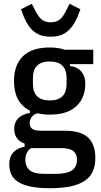

<svg xmlns="http://www.w3.org/2000/svg" viewBox="-20 -783 532 1015"><path d="M484 51Q484 92 471 122Q458 152 429 172Q400 192 354.5 202Q309 212 243 212Q184 212 143 203.5Q102 195 76.5 179Q51 163 40 139.5Q29 116 29 86Q29 46 50.5 22.5Q72 -1 110 -7V-24Q82 -34 68.5 -54Q55 -74 55 -102Q55 -137 77.5 -158.5Q100 -180 138 -186V-198Q54 -241 54 -354Q54 -440 101.5 -486Q149 -532 243 -532Q288 -532 323 -520H473V-444H350V-434Q390 -429 410.5 -404Q431 -379 431 -342Q431 -265 383 -221Q335 -177 243 -177Q225 -177 208.5 -179Q192 -181 177 -184Q157 -178 147 -163.5Q137 -149 137 -132Q137 -112 150.5 -102Q164 -92 195 -92H320Q409 -92 446.5 -55Q484 -18 484 51ZM243 -252Q332 -252 332 -340V-370Q332 -458 243 -458Q154 -458 154 -370V-340Q154 -252 243 -252ZM387 61Q387 32 368 16Q349 0 304 0H144Q114 21 114 62Q114 97 136.5 116.5Q159 136 213 136H275Q334 136 360.5 117.5Q387 99 387 61ZM248 -589Q219 -589 196 -596.5Q173 -604 154 -621Q135 -638 120 -665.5Q105 -693 91 -734L148 -763L167 -726Q185 -691 203 -678Q221 -665 248 -665Q275 -665 293.5 -678Q312 -691 329 -726L348 -763L405 -734Q391 -693 375.5 -665.5Q360 -638 341 -621Q322 -604 299 -596.5Q276 -589 248 -589Z"/></svg>

Font: IBM Plex Sans Condensed Medium
Style: Regular
Weight: 500
Width: 3
Designer: Mike Abbink, Paul van der Laan, Pieter van Rosmalen
Foundry: Bold Monday
Version: Version 1.3